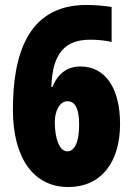

<svg xmlns="http://www.w3.org/2000/svg" viewBox="-20 -744 535 774"><path d="M32 -302C32 -106 116 10 255 10C387 10 464 -89 464 -244C464 -390 404 -476 304 -476C251 -476 214 -448 191 -393H187C191 -528 241 -584 344 -584C374 -584 403 -581 430 -575V-716C396 -721 362 -724 328 -724C88 -724 32 -517 32 -302ZM251 -134C220 -134 201 -184 201 -252C201 -299 222 -336 252 -336C284 -336 299 -304 299 -241C299 -167 279 -134 251 -134Z"/></svg>

Font: Noto Sans Myanmar UI ExtraCondensed Black
Style: Regular
Weight: 900
Width: 2
Designer: Monotype Design Team
Foundry: Monotype Imaging Inc.
Version: Version 2.103